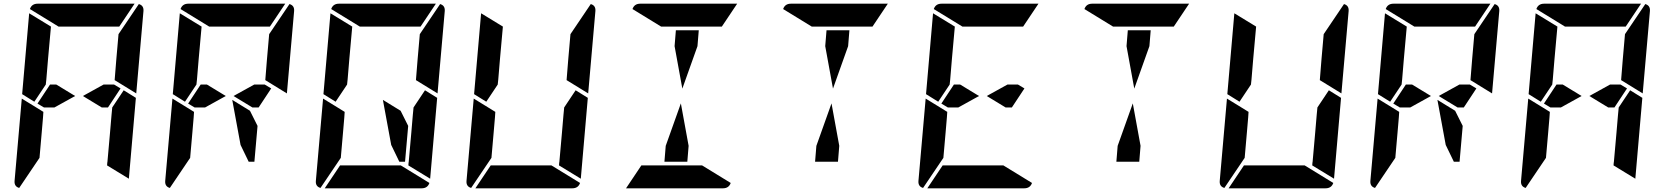

<svg xmlns="http://www.w3.org/2000/svg" viewBox="-20 -1020 9016 1040"><path d="M633 -541 565 -438H531L429 -500L541 -562H598ZM650 -531 716 -490 678 -52 560 -124 561 -138 562 -144 576 -302 584 -396 588 -438ZM166 -469 100 -510 138 -948 256 -876 240 -698 231 -590 228 -562ZM194 -165 84 -2Q56 -10 59 -41L98 -486L155 -451L160 -448L215 -414L213 -384L206 -302ZM297 -876 142 -971Q152 -1000 184 -1000H390H514H709L626 -876H587H503H379ZM732 -998Q760 -990 757 -959L718 -514L601 -586L610 -698L622 -835ZM275 -438H218L183 -459L251 -562H285L387 -500Z M1449 -541 1381 -438H1347L1245 -500L1357 -562H1414ZM982 -469 916 -510 954 -948 1072 -876 1056 -698 1047 -590 1044 -562ZM1010 -165 900 -2Q872 -10 875 -41L914 -486L971 -451L976 -448L1031 -414L1029 -384L1022 -302ZM1113 -876 958 -971Q968 -1000 1000 -1000H1206H1330H1525L1442 -876H1403H1319H1195ZM1548 -998Q1576 -990 1573 -959L1534 -514L1417 -586L1426 -698L1438 -835ZM1091 -438H1034L999 -459L1067 -562H1101L1203 -500ZM1375 -338 1358 -144H1327L1283 -235L1238 -479L1334 -420Z M2282 -531 2348 -490 2310 -52 2192 -124 2193 -138 2194 -144 2208 -302 2216 -396 2220 -438ZM1798 -469 1732 -510 1770 -948 1888 -876 1872 -698 1863 -590 1860 -562ZM1826 -165 1716 -2Q1688 -10 1691 -41L1730 -486L1787 -451L1792 -448L1847 -414L1845 -384L1838 -302ZM1929 -876 1774 -971Q1784 -1000 1816 -1000H2022H2146H2341L2258 -876H2219H2135H2011ZM2364 -998Q2392 -990 2389 -959L2350 -514L2233 -586L2242 -698L2254 -835ZM2151 -124 2306 -29Q2296 0 2264 0H2058H1934H1739L1822 -124H1861H1945H2069ZM2191 -338 2174 -144H2143L2099 -235L2054 -479L2150 -420Z M3098 -531 3164 -490 3126 -52 3008 -124 3009 -138 3010 -144 3024 -302 3032 -396 3036 -438ZM2614 -469 2548 -510 2586 -948 2704 -876 2688 -698 2679 -590 2676 -562ZM2642 -165 2532 -2Q2504 -10 2507 -41L2546 -486L2603 -451L2608 -448L2663 -414L2661 -384L2654 -302ZM3180 -998Q3208 -990 3205 -959L3166 -514L3049 -586L3058 -698L3070 -835ZM2967 -124 3122 -29Q3112 0 3080 0H2874H2750H2555L2638 -124H2677H2761H2885Z M3634 -770 3641 -856H3765L3758 -770L3676 -540ZM3561 -876 3406 -971Q3416 -1000 3448 -1000H3654H3778H3973L3890 -876H3851H3767H3643ZM3783 -124 3938 -29Q3928 0 3896 0H3690H3566H3371L3454 -124H3493H3577H3701ZM3710 -230 3703 -144H3579L3586 -230L3668 -460Z M4450 -770 4457 -856H4581L4574 -770L4492 -540ZM4377 -876 4222 -971Q4232 -1000 4264 -1000H4470H4594H4789L4706 -876H4667H4583H4459ZM4526 -230 4519 -144H4395L4402 -230L4484 -460Z M5529 -541 5461 -438H5427L5325 -500L5437 -562H5494ZM5062 -469 4996 -510 5034 -948 5152 -876 5136 -698 5127 -590 5124 -562ZM5090 -165 4980 -2Q4952 -10 4955 -41L4994 -486L5051 -451L5056 -448L5111 -414L5109 -384L5102 -302ZM5193 -876 5038 -971Q5048 -1000 5080 -1000H5286H5410H5605L5522 -876H5483H5399H5275ZM5415 -124 5570 -29Q5560 0 5528 0H5322H5198H5003L5086 -124H5125H5209H5333ZM5171 -438H5114L5079 -459L5147 -562H5181L5283 -500Z M6082 -770 6089 -856H6213L6206 -770L6124 -540ZM6009 -876 5854 -971Q5864 -1000 5896 -1000H6102H6226H6421L6338 -876H6299H6215H6091ZM6158 -230 6151 -144H6027L6034 -230L6116 -460Z M7178 -531 7244 -490 7206 -52 7088 -124 7089 -138 7090 -144 7104 -302 7112 -396 7116 -438ZM6694 -469 6628 -510 6666 -948 6784 -876 6768 -698 6759 -590 6756 -562ZM6722 -165 6612 -2Q6584 -10 6587 -41L6626 -486L6683 -451L6688 -448L6743 -414L6741 -384L6734 -302ZM7260 -998Q7288 -990 7285 -959L7246 -514L7129 -586L7138 -698L7150 -835ZM7047 -124 7202 -29Q7192 0 7160 0H6954H6830H6635L6718 -124H6757H6841H6965Z M7977 -541 7909 -438H7875L7773 -500L7885 -562H7942ZM7510 -469 7444 -510 7482 -948 7600 -876 7584 -698 7575 -590 7572 -562ZM7538 -165 7428 -2Q7400 -10 7403 -41L7442 -486L7499 -451L7504 -448L7559 -414L7557 -384L7550 -302ZM7641 -876 7486 -971Q7496 -1000 7528 -1000H7734H7858H8053L7970 -876H7931H7847H7723ZM8076 -998Q8104 -990 8101 -959L8062 -514L7945 -586L7954 -698L7966 -835ZM7619 -438H7562L7527 -459L7595 -562H7629L7731 -500ZM7903 -338 7886 -144H7855L7811 -235L7766 -479L7862 -420Z M8793 -541 8725 -438H8691L8589 -500L8701 -562H8758ZM8810 -531 8876 -490 8838 -52 8720 -124 8721 -138 8722 -144 8736 -302 8744 -396 8748 -438ZM8326 -469 8260 -510 8298 -948 8416 -876 8400 -698 8391 -590 8388 -562ZM8354 -165 8244 -2Q8216 -10 8219 -41L8258 -486L8315 -451L8320 -448L8375 -414L8373 -384L8366 -302ZM8457 -876 8302 -971Q8312 -1000 8344 -1000H8550H8674H8869L8786 -876H8747H8663H8539ZM8892 -998Q8920 -990 8917 -959L8878 -514L8761 -586L8770 -698L8782 -835ZM8435 -438H8378L8343 -459L8411 -562H8445L8547 -500Z"/></svg>

Font: DSEG14 Modern
Style: Bold Italic
Weight: 700
Italic angle: -5°
Designer: Keshikan(Twitter:@keshinomi_88pro)
Version: Version 0.46